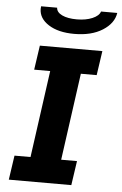

<svg xmlns="http://www.w3.org/2000/svg" viewBox="-59 -926 612 967"><g transform="rotate(5 247.0 -442.0)"><path d="M418 -563H338L277 -123H357L339 0H23L41 -123H122L183 -563H102L120 -686H436ZM108 -871Q108 -880 109 -884H190Q191 -861 219 -847.5Q247 -834 294 -834Q339 -834 372 -848Q405 -862 412 -884H494Q486 -831 430 -795.5Q374 -760 287 -760Q206 -760 157 -791.5Q108 -823 108 -871Z"/></g></svg>

Font: Chivo
Style: Bold Italic
Weight: 700
Italic angle: -8.05°
Designer: Hector Gatti
Foundry: Omnibus-Type
Version: Version 1.007